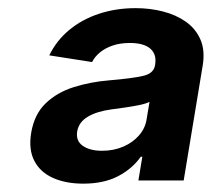

<svg xmlns="http://www.w3.org/2000/svg" viewBox="-20 -761 510 462"><path d="M180.3 -319.1Q138.6 -319.1 107.9 -332.7Q77.1 -346.3 62.8 -373.6Q48.4 -400.9 55 -441.2Q62.6 -486.6 90.3 -512.8Q118 -539 157.7 -551.4Q197.5 -563.9 241.1 -567.5Q299.6 -572.5 324.8 -578.5Q349.9 -584.4 353.1 -604.1L353.3 -605.7Q357.3 -630.2 341.7 -643.9Q326 -657.6 292.4 -657.6Q269.4 -657.6 251.4 -651.5Q233.4 -645.4 220.9 -635.2Q208.4 -625 201.5 -611.7L98.6 -627.8Q115.8 -663.3 146.5 -688.8Q177.2 -714.3 218 -727.8Q258.8 -741.4 306.4 -741.4Q341 -741.4 372.5 -733.3Q404 -725.2 427.7 -708.4Q451.3 -691.5 462.5 -665.4Q473.7 -639.3 467.7 -603L422 -326.8H313L322.5 -383.8H318.7Q298.4 -354.9 264 -337Q229.6 -319.1 180.3 -319.1ZM225.3 -398.2Q253.5 -398.2 276.5 -408.1Q299.4 -418 314.3 -435Q329.2 -451.9 332.6 -473L339.8 -516Q331.9 -511.7 315.2 -508.2Q298.6 -504.8 280.2 -502.2Q261.8 -499.6 247.6 -497.7Q213.3 -493.1 191.6 -480.3Q169.8 -467.6 165.8 -445Q162 -422.2 179.1 -410.2Q196.3 -398.2 225.3 -398.2Z"/></svg>

Font: Inter Variable
Style: Italic
Weight: 400
Italic angle: -9.39999°
Designer: Rasmus Andersson
Foundry: rsms
Version: Version 4.001;git-9221beed3